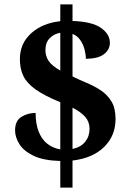

<svg xmlns="http://www.w3.org/2000/svg" viewBox="-20 -780 599 879"><path d="M256 -43Q180 -45 134.5 -66.5Q89 -88 69 -120Q49 -152 49 -183Q49 -227 78 -245Q107 -263 143 -263Q143 -213 157 -177.5Q171 -142 196.5 -122Q222 -102 256 -96V-312Q183 -342 143 -370.5Q103 -399 87 -432Q71 -465 71 -509Q71 -581 122.5 -627.5Q174 -674 256 -683V-760H312V-684Q401 -681 442 -652.5Q483 -624 483 -584Q483 -553 456 -532Q429 -511 373 -511Q373 -531 367 -554Q361 -577 347.5 -596.5Q334 -616 312 -625V-430Q342 -415 376 -401Q410 -387 440.5 -367Q471 -347 490 -316Q509 -285 509 -235Q509 -159 457 -107.5Q405 -56 312 -45V79H256ZM312 -98Q350 -106 370 -131Q390 -156 390 -190Q390 -222 370.5 -244.5Q351 -267 312 -287ZM256 -630Q227 -625 207.5 -605Q188 -585 188 -551Q188 -524 202 -502Q216 -480 256 -457Z"/></svg>

Font: Noto Serif Vithkuqi
Style: Bold
Weight: 700
Version: Version 1.005